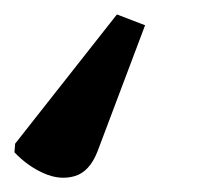

<svg xmlns="http://www.w3.org/2000/svg" viewBox="-86 -54 275 266"><path d="M76 -34 115 -19 49 156Q38 184 17.5 190Q-3 196 -25.5 186Q-48 176 -66 157L-65 145Z"/></svg>

Font: Noto Serif Medium
Style: Italic
Weight: 500
Italic angle: -12°
Designer: Monotype Design Team
Foundry: Monotype Imaging Inc.
Version: Version 2.014; ttfautohint (v1.8.4.7-5d5b)